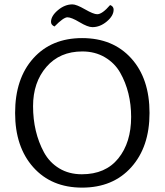

<svg xmlns="http://www.w3.org/2000/svg" viewBox="-20 -847 752 877"><path d="M499 -803Q499 -775 468 -749Q437 -723 402 -723Q381 -723 343.5 -745.5Q306 -768 288 -768Q270 -768 229 -726Q213 -733 213 -747Q213 -774 244.5 -800.5Q276 -827 311 -827Q329 -827 368 -804.5Q407 -782 424 -782Q447 -782 483 -824Q499 -818 499 -803ZM355 10Q215 10 132 -83Q49 -176 49 -331Q49 -488 132 -580.5Q215 -673 355 -673Q496 -673 579.5 -580.5Q663 -488 663 -331Q663 -176 579.5 -83Q496 10 355 10ZM579 -313Q579 -369 566.5 -420Q554 -471 529 -515Q504 -559 459 -585.5Q414 -612 356 -612Q253 -612 192 -541.5Q131 -471 131 -362Q131 -303 143.5 -250Q156 -197 181 -151Q206 -105 250.5 -78Q295 -51 354 -51Q462 -51 520.5 -123.5Q579 -196 579 -313Z"/></svg>

Font: Overlock SC
Style: Regular
Weight: 400
Designer: Dario Muhafara
Foundry: Dario Manuel Muhafara
Version: Version 1.001